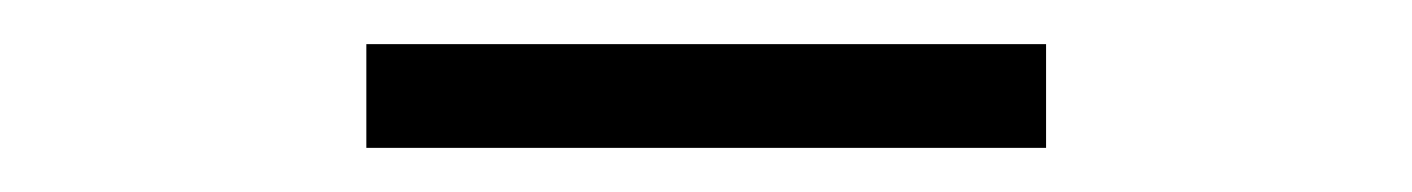

<svg xmlns="http://www.w3.org/2000/svg" viewBox="-20 -712 640 87"><path d="M146 -645V-692H454V-645Z"/></svg>

Font: Montserrat Thin
Style: Regular
Weight: 400
Version: Version 9.000